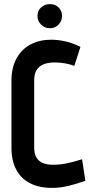

<svg xmlns="http://www.w3.org/2000/svg" viewBox="-20 -906 467 938"><path d="M224 -886Q199 -886 181 -870Q163 -854 163 -828Q163 -803 181 -785.5Q199 -768 224 -768Q249 -768 266 -785.5Q283 -803 283 -828Q283 -854 266 -870Q249 -886 224 -886ZM343 -584 373 -677Q337 -695 301 -703.5Q265 -712 229 -712Q174 -712 130.5 -689.5Q87 -667 61.5 -622Q36 -577 36 -511V-184Q36 -121 59.5 -77Q83 -33 127.5 -10.5Q172 12 234 12Q272 12 313 2.5Q354 -7 397 -23L381 -128Q376 -127 353.5 -120Q331 -113 301 -107Q271 -101 240 -101Q210 -101 189.5 -109.5Q169 -118 158 -136.5Q147 -155 147 -186V-514Q147 -545 159 -564Q171 -583 193.5 -592Q216 -601 249 -601Q272 -601 298 -596.5Q324 -592 343 -584Z"/></svg>

Font: Advent Pro
Style: Regular
Weight: 400
Designer: VivaRado, Andreas Kalpakidis
Foundry: VivaRado, Andreas Kalpakidis
Version: Version 3.000